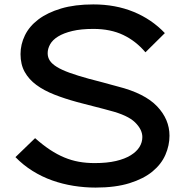

<svg xmlns="http://www.w3.org/2000/svg" viewBox="-20 -840 838 870"><path d="M748 -225Q748 -181 729.5 -138.5Q711 -96 671 -63Q631 -30 567 -10Q503 10 413 10Q363 10 313 2Q263 -6 216.5 -22.5Q170 -39 127.5 -65.5Q85 -92 50 -128L139 -214Q174 -183 206.5 -161.5Q239 -140 271.5 -126.5Q304 -113 337.5 -107Q371 -101 409 -101Q465 -101 505.5 -110.5Q546 -120 572.5 -136.5Q599 -153 612 -174Q625 -195 625 -219Q625 -253 592 -285.5Q559 -318 477 -339Q471 -341 449.5 -346.5Q428 -352 403 -358.5Q378 -365 356.5 -370.5Q335 -376 328 -378Q273 -393 226 -411.5Q179 -430 145 -455Q111 -480 92 -514Q73 -548 73 -595Q73 -639 93 -680Q113 -721 154 -752Q195 -783 257 -801.5Q319 -820 403 -820Q503 -820 585 -786.5Q667 -753 727 -690L639 -603Q596 -654 538.5 -681.5Q481 -709 403 -709Q347 -709 307.5 -699.5Q268 -690 243 -674.5Q218 -659 207 -639Q196 -619 196 -599Q196 -580 206 -565Q216 -550 238 -536.5Q260 -523 296 -510Q332 -497 383 -483Q389 -481 408 -476.5Q427 -472 448 -466Q469 -460 488 -455Q507 -450 514 -448Q636 -417 692 -358Q748 -299 748 -225Z"/></svg>

Font: TypoPRO Sinkin Sans
Style: 500 Medium
Weight: 500
Designer: Keith Bates
Foundry: K-Type
Version: Sinkin Sans (version 1.0)  by Keith Bates   •   © 2014   www